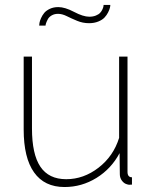

<svg xmlns="http://www.w3.org/2000/svg" viewBox="-20 -750 621 780"><path d="M215.8 -693.8Q201.2 -693.8 190.2 -687.5Q179.2 -681.2 174.3 -671.9Q169.4 -662.6 167.2 -656Q165 -649.4 165 -646H139.2Q139.2 -649.9 140.4 -657.2Q141.6 -664.6 146.7 -676.3Q151.9 -688 159.7 -697.5Q167.5 -707 182.4 -714.1Q197.3 -721.2 216.8 -721.2Q243.7 -721.2 280.8 -701.7Q317.9 -682.1 342.8 -682.1Q357.9 -682.1 369.4 -686.8Q380.9 -691.4 386.7 -697.8Q392.6 -704.1 396 -711.7Q399.4 -719.2 400.1 -723.4Q400.9 -727.5 400.9 -730H428.2Q428.2 -725.6 426.5 -718.3Q424.8 -710.9 419.2 -699.7Q413.6 -688.5 404.8 -679Q396 -669.4 379.4 -662.6Q362.8 -655.8 341.8 -655.8Q316.4 -655.8 293.5 -665.3Q270.5 -674.8 251.5 -684.3Q232.4 -693.8 215.8 -693.8ZM76.2 -224.1V-520H109.9V-228Q109.9 -123.5 144 -72.8Q178.2 -22 249 -22Q319.8 -22 380.4 -68.8Q440.9 -115.7 463.9 -189.9V-520H498V-51.8Q498 -29.8 516.1 -29.8V0Q502.9 1.5 497.1 -1Q484.4 -3.9 475.6 -15.6Q466.8 -27.3 466.8 -42L465.8 -127.9Q432.1 -64.5 372.1 -27.3Q312 9.8 242.2 9.8Q160.6 9.8 118.4 -49.6Q76.2 -108.9 76.2 -224.1Z"/></svg>

Font: Rawline ExtraLight
Style: Regular
Weight: 275
Designer: Matt McInerney, Pablo Impallari, Rodrigo Fuenzalida
Foundry: Matt McInerney, Pablo Impallari, Rodrigo Fuenzalida
Version: Version 4.020;PS 004.020;hotconv 1.0.88;makeotf.lib2.5.64775